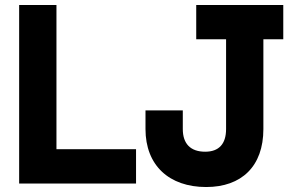

<svg xmlns="http://www.w3.org/2000/svg" viewBox="-20 -729 1192 772"><path d="M57 -709V9H527V-129H207V-709ZM809 23C951 23 1039 -60 1039 -210V-571H1119V-709H769V-571H889V-210C889 -150 860 -119 805 -119C746 -119 715 -151 715 -210V-285H565V-210C565 -64 660 23 809 23Z"/></svg>

Font: Kalas SG
Style: Bold
Weight: 700
Designer: Kalas
Foundry: Kalas
Version: Version 2.000;FEAKit 1.0